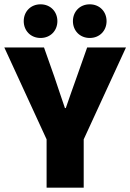

<svg xmlns="http://www.w3.org/2000/svg" viewBox="-30 -870 604 890"><path d="M186 0H358V-224L554 -650H374L326 -514C309 -465 292 -420 275 -369H271C254 -420 238 -465 222 -514L174 -650H-10L186 -224ZM158 -694C204 -694 236 -728 236 -772C236 -816 204 -850 158 -850C112 -850 80 -816 80 -772C80 -728 112 -694 158 -694ZM386 -694C432 -694 464 -728 464 -772C464 -816 432 -850 386 -850C340 -850 308 -816 308 -772C308 -728 340 -694 386 -694Z"/></svg>

Font: Giro Sans Black
Style: Regular
Weight: 900
Designer: Paul D. Hunt
Foundry: Adobe Systems Incorporated
Version: Version 1.000;PS 1.0;hotconv 1.0.88;makeotf.lib2.5.647800